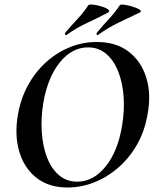

<svg xmlns="http://www.w3.org/2000/svg" viewBox="-20 -823 695 855"><path d="M281 12Q197 12 142 -31.5Q87 -75 65.5 -149Q44 -223 60 -313Q72 -383 104 -442Q136 -501 183.5 -544.5Q231 -588 289 -612Q347 -636 411 -636Q497 -636 553 -593Q609 -550 631.5 -477Q654 -404 637 -313Q624 -237 589 -177Q554 -117 505 -75Q456 -33 398.5 -10.5Q341 12 281 12ZM324 -14Q395 -14 449.5 -80.5Q504 -147 523 -260Q535 -329 530.5 -392Q526 -455 506.5 -504.5Q487 -554 453 -583Q419 -612 372 -612Q301 -612 247 -546Q193 -480 173 -366Q162 -299 166 -236Q170 -173 189 -123Q208 -73 242 -43.5Q276 -14 324 -14ZM276 -667Q272 -665 270 -669.5Q268 -674 271 -678Q300 -712 325.5 -739Q351 -766 373 -799Q375 -804 392 -802.5Q409 -801 428.5 -795.5Q448 -790 459.5 -782.5Q471 -775 463 -768Q414 -742 367 -720.5Q320 -699 276 -667ZM416 -667Q413 -665 410.5 -669.5Q408 -674 412 -678Q440 -712 465.5 -739Q491 -766 513 -799Q515 -804 532 -802Q549 -800 569 -794Q589 -788 600.5 -781Q612 -774 604 -768Q551 -743 505.5 -721Q460 -699 416 -667Z"/></svg>

Font: Cormorant Light
Style: Italic
Weight: 300
Italic angle: -10°
Designer: Christian Thalmann (Catharsis Fonts)
Foundry: Catharsis Fonts
Version: Version 4.000